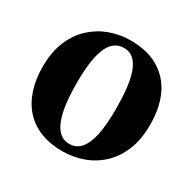

<svg xmlns="http://www.w3.org/2000/svg" viewBox="-127 -668 815 811"><g transform="rotate(30 280.0 -263.0)"><path d="M22 -257Q22 -328.5 44 -381.2Q66 -434 104 -469Q142 -504 189.8 -521.2Q237.5 -538.5 289.5 -538.5Q370 -538.5 425.5 -506.2Q481 -474 509.5 -413.8Q538 -353.5 538 -270Q538 -198.5 516 -145.2Q494 -92 456.5 -57.2Q419 -22.5 371 -5.5Q323 11.5 271 11.5Q211.5 11.5 165.2 -6.8Q119 -25 87.2 -59.8Q55.5 -94.5 38.8 -144.2Q22 -194 22 -257ZM281.5 -30Q314.5 -30 336.2 -54.2Q358 -78.5 368.8 -128.5Q379.5 -178.5 379.5 -256Q379.5 -309 374.8 -353Q370 -397 358.8 -429.5Q347.5 -462 328.5 -479.5Q309.5 -497 281.5 -497Q247.5 -497 225.2 -473Q203 -449 192 -399Q181 -349 181 -270.5Q181 -217.5 186 -173.8Q191 -130 202.8 -97.8Q214.5 -65.5 233.8 -47.8Q253 -30 281.5 -30Z"/></g></svg>

Font: Merriweather 96pt
Style: Bold
Weight: 700
Version: Version 2.100